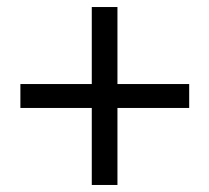

<svg xmlns="http://www.w3.org/2000/svg" viewBox="-20 -642 595 546"><path d="M241 -116H314V-335H518V-403H314V-622H241V-403H38V-335H241Z"/></svg>

Font: Source Han Sans JP
Style: Regular
Weight: 400
Designer: Ryoko NISHIZUKA 西塚涼子 (kana, bopomofo & ideographs); Paul D. Hunt (Latin, Greek & Cyrillic); Sandoll Communications 산돌커뮤니
Foundry: Adobe
Version: Version 2.004;hotconv 1.0.118;makeotfexe 2.5.65603